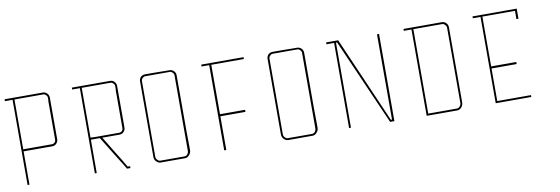

<svg xmlns="http://www.w3.org/2000/svg" viewBox="-42 -1103 2875 986"><g transform="rotate(-10 1395.5 -610.0)"><path d="M230.5 -806.6Q230.5 -806.6 230.5 -799.8Q230.5 -793 230.5 -788.1Q230.5 -788.1 230.5 -760.7Q230.5 -734.4 230.5 -700.2Q230.5 -676.8 230.5 -653.3Q230.5 -630.9 230.5 -613.3Q230.5 -613.3 228.5 -613.3Q226.6 -613.3 224.6 -613.3Q224.6 -613.3 226.6 -613.3Q228.5 -613.3 230.5 -613.3Q230.5 -613.3 230.5 -610.4Q230.5 -607.4 230.5 -590.8Q230.5 -577.1 221.7 -568.4Q212.9 -558.6 200.2 -558.6Q200.2 -558.6 193.4 -558.6Q185.5 -558.6 180.7 -558.6Q180.7 -558.6 161.1 -558.6Q140.6 -558.6 115.2 -558.6Q97.7 -558.6 80.1 -558.6Q63.5 -558.6 49.8 -558.6Q49.8 -558.6 49.8 -532.2Q49.8 -505.9 49.8 -471.7Q49.8 -448.2 49.8 -425.8Q49.8 -402.3 49.8 -384.8Q49.8 -384.8 47.9 -384.8Q47.9 -384.8 45.9 -384.8Q43 -384.8 40 -384.8Q40 -384.8 40 -453.1Q40 -520.5 40 -608.4Q40 -667 40 -725.6Q40 -784.2 40 -829.1Q40 -829.1 25.4 -829.1Q9.8 -829.1 0 -829.1Q0 -829.1 0 -831.1Q0 -831.1 0 -833Q0 -836.9 0 -838.9Q0 -838.9 27.3 -838.9Q55.7 -838.9 91.8 -838.9Q115.2 -838.9 139.6 -838.9Q164.1 -838.9 181.6 -838.9Q181.6 -838.9 188.5 -838.9Q194.3 -838.9 199.2 -838.9Q211.9 -838.9 220.7 -830.1Q230.5 -820.3 230.5 -806.6ZM220.7 -807.6Q220.7 -816.4 213.9 -822.3Q208 -829.1 199.2 -829.1Q199.2 -829.1 192.4 -829.1Q186.5 -829.1 181.6 -829.1Q181.6 -829.1 181.6 -831.1Q181.6 -833 181.6 -834Q181.6 -834 181.6 -832Q181.6 -830.1 181.6 -829.1Q181.6 -829.1 162.1 -829.1Q141.6 -829.1 115.2 -829.1Q98.6 -829.1 81.1 -829.1Q63.5 -829.1 49.8 -829.1Q49.8 -829.1 49.8 -791Q49.8 -790 49.8 -789.1Q49.8 -769.5 49.8 -746.1Q49.8 -723.6 49.8 -698.2Q49.8 -664.1 49.8 -628.9Q49.8 -594.7 49.8 -569.3Q49.8 -569.3 70.3 -569.3Q89.8 -569.3 116.2 -569.3Q133.8 -569.3 150.4 -569.3Q168 -569.3 180.7 -569.3Q180.7 -569.3 180.7 -567.4Q180.7 -565.4 180.7 -564.5Q180.7 -564.5 180.7 -565.4Q180.7 -567.4 180.7 -569.3Q180.7 -569.3 183.6 -569.3Q185.5 -569.3 200.2 -569.3Q208 -569.3 213.9 -575.2Q219.7 -581.1 219.7 -590.8Q219.7 -590.8 219.7 -599.6Q219.7 -608.4 219.7 -614.3Q219.7 -614.3 219.7 -640.6Q219.7 -668 219.7 -702.1Q219.7 -725.6 219.7 -748Q219.7 -771.5 219.7 -789.1Q219.7 -789.1 219.7 -791Q220.7 -793.9 220.7 -807.6Z M581.1 -806.6Q581.1 -806.6 581.1 -799.8Q581.1 -793 581.1 -788.1Q581.1 -788.1 581.1 -760.7Q581.1 -734.4 581.1 -700.2Q581.1 -676.8 581.1 -653.3Q581.1 -630.9 581.1 -613.3Q581.1 -613.3 579.1 -613.3Q577.1 -613.3 575.2 -613.3Q575.2 -613.3 577.1 -613.3Q579.1 -613.3 581.1 -613.3Q581.1 -613.3 581.1 -610.4Q581.1 -607.4 581.1 -589.8Q581.1 -576.2 572.3 -567.4Q563.5 -557.6 550.8 -557.6Q550.8 -557.6 543.9 -557.6Q536.1 -557.6 531.2 -557.6Q531.2 -557.6 504.9 -557.6Q477.5 -557.6 460 -557.6Q460 -557.6 475.6 -532.2Q491.2 -506.8 511.7 -472.7Q525.4 -450.2 539.1 -428.7Q552.7 -406.2 562.5 -388.7Q562.5 -388.7 567.4 -388.7Q572.3 -388.7 575.2 -388.7Q575.2 -388.7 575.2 -384.8Q575.2 -381.8 575.2 -378.9Q575.2 -378.9 572.3 -378.9Q571.3 -378.9 568.4 -378.9Q562.5 -378.9 557.6 -378.9Q557.6 -378.9 541 -406.2Q524.4 -433.6 502 -468.8Q487.3 -493.2 472.7 -516.6Q459 -540 447.3 -557.6Q447.3 -557.6 429.7 -557.6Q412.1 -557.6 400.4 -557.6Q400.4 -557.6 400.4 -531.2Q400.4 -504.9 400.4 -470.7Q400.4 -447.3 400.4 -424.8Q400.4 -401.4 400.4 -383.8Q400.4 -383.8 396.5 -383.8Q393.6 -383.8 390.6 -383.8Q390.6 -383.8 390.6 -452.1Q390.6 -519.5 390.6 -607.4Q390.6 -666 390.6 -724.6Q390.6 -783.2 390.6 -828.1Q390.6 -828.1 376 -828.1Q360.4 -828.1 350.6 -828.1Q350.6 -828.1 350.6 -830.1Q350.6 -830.1 350.6 -832Q350.6 -835.9 350.6 -837.9Q350.6 -837.9 377.9 -837.9Q406.2 -837.9 442.4 -837.9Q465.8 -837.9 490.2 -837.9Q514.6 -837.9 532.2 -837.9Q532.2 -837.9 539.1 -837.9Q544.9 -837.9 549.8 -837.9Q562.5 -837.9 571.3 -829.1Q581.1 -819.3 581.1 -806.6ZM571.3 -789.1Q571.3 -789.1 571.3 -791Q571.3 -793.9 571.3 -806.6Q571.3 -815.4 564.5 -821.3Q558.6 -828.1 549.8 -828.1Q549.8 -828.1 543 -828.1Q537.1 -828.1 532.2 -828.1Q532.2 -828.1 532.2 -830.1Q532.2 -832 532.2 -833Q532.2 -833 532.2 -831.1Q532.2 -829.1 532.2 -828.1Q532.2 -828.1 512.7 -828.1Q492.2 -828.1 465.8 -828.1Q449.2 -828.1 431.6 -828.1Q414.1 -828.1 400.4 -828.1Q400.4 -828.1 400.4 -790Q400.4 -789.1 400.4 -788.1Q400.4 -768.6 400.4 -745.1Q400.4 -722.7 400.4 -697.3Q400.4 -663.1 400.4 -627.9Q400.4 -593.8 400.4 -568.4Q400.4 -568.4 420.9 -567.4Q440.4 -567.4 466.8 -567.4Q484.4 -567.4 501 -567.4Q518.6 -567.4 531.2 -567.4Q531.2 -567.4 531.2 -565.4Q531.2 -563.5 531.2 -561.5Q531.2 -561.5 531.2 -563.5Q531.2 -565.4 531.2 -567.4Q531.2 -567.4 534.2 -567.4Q536.1 -567.4 550.8 -567.4Q558.6 -567.4 564.5 -573.2Q570.3 -579.1 570.3 -588.9Q570.3 -588.9 570.3 -597.7Q570.3 -606.4 570.3 -612.3Q570.3 -612.3 570.3 -638.7Q570.3 -666 570.3 -700.2Q570.3 -723.6 570.3 -746.1Q570.3 -769.5 570.3 -787.1Q570.3 -787.1 571.3 -788.1Q571.3 -788.1 571.3 -789.1Z M892.6 -430.7Q892.6 -430.7 892.6 -428.7Q892.6 -426.8 892.6 -414.1Q891.6 -400.4 881.8 -390.6Q873 -379.9 860.4 -379.9Q860.4 -379.9 853.5 -379.9Q845.7 -379.9 840.8 -379.9Q840.8 -379.9 840.8 -381.8Q840.8 -383.8 840.8 -384.8Q840.8 -384.8 840.8 -382.8Q840.8 -380.9 840.8 -379.9Q840.8 -379.9 822.3 -379.9Q813.5 -379.9 800.8 -379.9Q759.8 -379.9 733.4 -379.9Q720.7 -379.9 710.9 -390.6Q701.2 -400.4 701.2 -414.1Q701.2 -414.1 701.2 -417Q701.2 -418 701.2 -419.9Q701.2 -426.8 701.2 -430.7Q701.2 -430.7 701.2 -444.3Q701.2 -458 701.2 -485.4Q701.2 -541 701.2 -612.3Q701.2 -659.2 701.2 -706.1Q701.2 -753.9 701.2 -790Q701.2 -790 701.2 -792Q701.2 -794.9 701.2 -808.6Q701.2 -821.3 710 -831.1Q719.7 -839.8 732.4 -839.8Q732.4 -839.8 738.3 -839.8Q745.1 -839.8 749 -839.8Q749 -839.8 749 -837.9Q749 -835.9 749 -835Q749 -835 749 -836.9Q749 -838.9 749 -839.8Q749 -839.8 784.2 -839.8Q819.3 -838.9 841.8 -838.9Q841.8 -838.9 844.7 -838.9Q846.7 -838.9 859.4 -838.9Q873 -838.9 881.8 -830.1Q891.6 -820.3 891.6 -807.6Q891.6 -807.6 891.6 -800.8Q891.6 -793.9 891.6 -789.1Q891.6 -789.1 891.6 -734.4Q891.6 -679.7 891.6 -608.4Q891.6 -561.5 891.6 -513.7Q891.6 -466.8 892.6 -430.7ZM885.7 -430.7Q885.7 -430.7 884.8 -430.7Q882.8 -430.7 880.9 -430.7Q880.9 -430.7 880.9 -486.3Q880.9 -541 880.9 -612.3Q880.9 -660.2 880.9 -707Q880.9 -754.9 880.9 -791Q880.9 -791 880.9 -793Q880.9 -795.9 880.9 -808.6Q880.9 -817.4 874 -823.2Q868.2 -830.1 859.4 -830.1Q859.4 -830.1 852.5 -830.1Q846.7 -830.1 841.8 -830.1Q841.8 -830.1 841.8 -832Q841.8 -834 841.8 -835Q841.8 -835 841.8 -833Q841.8 -831.1 841.8 -830.1Q841.8 -830.1 807.6 -830.1Q772.5 -830.1 749 -830.1Q749 -830.1 747.1 -830.1Q745.1 -830.1 732.4 -830.1Q723.6 -830.1 717.8 -823.2Q710.9 -817.4 710.9 -808.6Q710.9 -808.6 710.9 -802.7Q710.9 -795.9 710.9 -791Q710.9 -791 710.9 -736.3Q710.9 -680.7 710.9 -609.4Q710.9 -562.5 710.9 -514.6Q710.9 -466.8 710.9 -430.7Q710.9 -430.7 709 -430.7Q707 -430.7 706.1 -430.7Q706.1 -430.7 708 -430.7Q710 -430.7 710.9 -430.7Q710.9 -430.7 710.9 -428.7Q710.9 -426.8 710.9 -414.1Q710.9 -404.3 717.8 -397.5Q724.6 -389.6 733.4 -389.6Q733.4 -389.6 739.3 -389.6Q746.1 -389.6 750 -389.6Q750 -389.6 765.6 -389.6Q772.5 -389.6 784.2 -389.6Q817.4 -389.6 839.8 -389.6Q839.8 -389.6 842.8 -389.6Q844.7 -389.6 859.4 -389.6Q868.2 -389.6 875 -397.5Q880.9 -405.3 880.9 -414.1Q880.9 -414.1 880.9 -419.9Q880.9 -426.8 880.9 -430.7Q880.9 -430.7 882.8 -430.7Q884.8 -430.7 885.7 -430.7Z M1207 -571.3Q1163.1 -571.3 1076.2 -571.3Q1076.2 -657.2 1076.2 -829.1Q1132.8 -829.1 1246.1 -829.1Q1246.1 -832 1246.1 -838.9Q1172.9 -838.9 1025.4 -838.9Q1025.4 -835.9 1025.4 -829.1Q1039.1 -829.1 1065.4 -829.1Q1065.4 -680.7 1065.4 -384.8Q1069.3 -384.8 1076.2 -384.8Q1076.2 -443.4 1076.2 -560.5Q1119.1 -560.5 1207 -560.5Q1207 -564.5 1207 -571.3Z M1557.6 -430.7Q1557.6 -430.7 1557.6 -428.7Q1557.6 -426.8 1557.6 -414.1Q1556.6 -400.4 1546.9 -390.6Q1538.1 -379.9 1525.4 -379.9Q1525.4 -379.9 1518.6 -379.9Q1510.7 -379.9 1505.9 -379.9Q1505.9 -379.9 1505.9 -381.8Q1505.9 -383.8 1505.9 -384.8Q1505.9 -384.8 1505.9 -382.8Q1505.9 -380.9 1505.9 -379.9Q1505.9 -379.9 1487.3 -379.9Q1478.5 -379.9 1465.8 -379.9Q1424.8 -379.9 1398.4 -379.9Q1385.7 -379.9 1376 -390.6Q1366.2 -400.4 1366.2 -414.1Q1366.2 -414.1 1366.2 -417Q1366.2 -418 1366.2 -419.9Q1366.2 -426.8 1366.2 -430.7Q1366.2 -430.7 1366.2 -444.3Q1366.2 -458 1366.2 -485.4Q1366.2 -541 1366.2 -612.3Q1366.2 -659.2 1366.2 -706.1Q1366.2 -753.9 1366.2 -790Q1366.2 -790 1366.2 -792Q1366.2 -794.9 1366.2 -808.6Q1366.2 -821.3 1375 -831.1Q1384.8 -839.8 1397.5 -839.8Q1397.5 -839.8 1403.3 -839.8Q1410.2 -839.8 1414.1 -839.8Q1414.1 -839.8 1414.1 -837.9Q1414.1 -835.9 1414.1 -835Q1414.1 -835 1414.1 -836.9Q1414.1 -838.9 1414.1 -839.8Q1414.1 -839.8 1449.2 -839.8Q1484.4 -838.9 1506.8 -838.9Q1506.8 -838.9 1509.8 -838.9Q1511.7 -838.9 1524.4 -838.9Q1538.1 -838.9 1546.9 -830.1Q1556.6 -820.3 1556.6 -807.6Q1556.6 -807.6 1556.6 -800.8Q1556.6 -793.9 1556.6 -789.1Q1556.6 -789.1 1556.6 -734.4Q1556.6 -679.7 1556.6 -608.4Q1556.6 -561.5 1556.6 -513.7Q1556.6 -466.8 1557.6 -430.7ZM1550.8 -430.7Q1550.8 -430.7 1549.8 -430.7Q1547.9 -430.7 1545.9 -430.7Q1545.9 -430.7 1545.9 -486.3Q1545.9 -541 1545.9 -612.3Q1545.9 -660.2 1545.9 -707Q1545.9 -754.9 1545.9 -791Q1545.9 -791 1545.9 -793Q1545.9 -795.9 1545.9 -808.6Q1545.9 -817.4 1539.1 -823.2Q1533.2 -830.1 1524.4 -830.1Q1524.4 -830.1 1517.6 -830.1Q1511.7 -830.1 1506.8 -830.1Q1506.8 -830.1 1506.8 -832Q1506.8 -834 1506.8 -835Q1506.8 -835 1506.8 -833Q1506.8 -831.1 1506.8 -830.1Q1506.8 -830.1 1472.7 -830.1Q1437.5 -830.1 1414.1 -830.1Q1414.1 -830.1 1412.1 -830.1Q1410.2 -830.1 1397.5 -830.1Q1388.7 -830.1 1382.8 -823.2Q1376 -817.4 1376 -808.6Q1376 -808.6 1376 -802.7Q1376 -795.9 1376 -791Q1376 -791 1376 -736.3Q1376 -680.7 1376 -609.4Q1376 -562.5 1376 -514.6Q1376 -466.8 1376 -430.7Q1376 -430.7 1374 -430.7Q1372.1 -430.7 1371.1 -430.7Q1371.1 -430.7 1373 -430.7Q1375 -430.7 1376 -430.7Q1376 -430.7 1376 -428.7Q1376 -426.8 1376 -414.1Q1376 -404.3 1382.8 -397.5Q1389.6 -389.6 1398.4 -389.6Q1398.4 -389.6 1404.3 -389.6Q1411.1 -389.6 1415 -389.6Q1415 -389.6 1430.7 -389.6Q1437.5 -389.6 1449.2 -389.6Q1482.4 -389.6 1504.9 -389.6Q1504.9 -389.6 1507.8 -389.6Q1509.8 -389.6 1524.4 -389.6Q1533.2 -389.6 1540 -397.5Q1545.9 -405.3 1545.9 -414.1Q1545.9 -414.1 1545.9 -419.9Q1545.9 -426.8 1545.9 -430.7Q1545.9 -430.7 1547.9 -430.7Q1549.8 -430.7 1550.8 -430.7Z M1952.1 -390.6Q1952.1 -539.1 1952.1 -835.9Q1948.2 -835.9 1941.4 -835Q1941.4 -686.5 1941.4 -390.6Q1939.5 -390.6 1935.5 -390.6Q1870.1 -540 1740.2 -838.9Q1740.2 -838.9 1740.2 -838.9Q1740.2 -838.9 1740.2 -839.8Q1718.8 -839.8 1676.8 -839.8Q1676.8 -837.9 1676.8 -835Q1676.8 -833 1676.8 -830.1Q1690.4 -830.1 1716.8 -830.1Q1716.8 -681.6 1716.8 -385.7Q1719.7 -386.7 1726.6 -386.7Q1726.6 -534.2 1726.6 -830.1Q1728.5 -830.1 1732.4 -830.1Q1798.8 -680.7 1929.7 -380.9Q1929.7 -380.9 1929.7 -380.9Q1929.7 -380.9 1929.7 -380.9Q1937.5 -380.9 1952.1 -380.9Q1952.1 -384.8 1952.1 -390.6Q1952.1 -390.6 1952.1 -390.6Z M2120.1 -378.9Q2120.1 -378.9 2120.1 -380.9Q2120.1 -383.8 2120.1 -384.8Q2120.1 -384.8 2120.1 -453.1Q2120.1 -520.5 2120.1 -608.4Q2120.1 -667 2120.1 -725.6Q2120.1 -784.2 2120.1 -829.1Q2120.1 -829.1 2105.5 -829.1Q2089.8 -829.1 2080.1 -829.1Q2080.1 -829.1 2080.1 -831.1Q2080.1 -831.1 2080.1 -833Q2080.1 -836.9 2080.1 -838.9Q2080.1 -838.9 2108.4 -838.9Q2135.7 -838.9 2171.9 -838.9Q2196.3 -838.9 2219.7 -838.9Q2244.1 -838.9 2262.7 -838.9Q2262.7 -838.9 2264.6 -838.9Q2266.6 -838.9 2279.3 -838.9Q2293 -838.9 2301.8 -830.1Q2311.5 -820.3 2311.5 -807.6Q2311.5 -807.6 2311.5 -800.8Q2311.5 -793.9 2311.5 -789.1Q2311.5 -789.1 2311.5 -734.4Q2311.5 -679.7 2311.5 -608.4Q2311.5 -560.5 2311.5 -513.7Q2311.5 -465.8 2311.5 -429.7Q2311.5 -429.7 2311.5 -427.7Q2311.5 -425.8 2311.5 -413.1Q2310.5 -399.4 2301.8 -389.6Q2292 -378.9 2279.3 -378.9Q2279.3 -378.9 2275.4 -378.9Q2274.4 -378.9 2272.5 -378.9Q2264.6 -378.9 2260.7 -378.9Q2260.7 -378.9 2239.3 -378.9Q2217.8 -378.9 2189.5 -378.9Q2170.9 -378.9 2152.3 -378.9Q2134.8 -378.9 2120.1 -378.9ZM2129.9 -388.7Q2129.9 -388.7 2150.4 -388.7Q2169.9 -388.7 2196.3 -388.7Q2212.9 -388.7 2230.5 -388.7Q2247.1 -388.7 2260.7 -388.7Q2260.7 -388.7 2260.7 -388.7Q2261.7 -388.7 2262.7 -388.7Q2264.6 -388.7 2279.3 -388.7Q2288.1 -388.7 2294.9 -396.5Q2301.8 -404.3 2301.8 -413.1Q2301.8 -413.1 2301.8 -418.9Q2301.8 -425.8 2301.8 -429.7Q2301.8 -429.7 2302.7 -429.7Q2304.7 -429.7 2306.6 -429.7Q2306.6 -429.7 2304.7 -429.7Q2302.7 -429.7 2301.8 -429.7Q2301.8 -429.7 2301.8 -485.4Q2301.8 -540 2301.8 -611.3Q2301.8 -659.2 2301.8 -706.1Q2301.8 -753.9 2301.8 -790Q2301.8 -790 2301.8 -792Q2301.8 -794.9 2301.8 -807.6Q2300.8 -816.4 2293.9 -822.3Q2288.1 -829.1 2279.3 -829.1Q2279.3 -829.1 2272.5 -829.1Q2266.6 -829.1 2262.7 -829.1Q2262.7 -829.1 2262.7 -831.1Q2262.7 -833 2262.7 -834Q2262.7 -834 2262.7 -832Q2262.7 -830.1 2262.7 -829.1Q2262.7 -829.1 2242.2 -829.1Q2221.7 -829.1 2195.3 -829.1Q2178.7 -829.1 2161.1 -829.1Q2143.6 -829.1 2129.9 -829.1Q2129.9 -829.1 2129.9 -763.7Q2129.9 -762.7 2129.9 -761.7Q2129.9 -694.3 2129.9 -607.4Q2129.9 -548.8 2129.9 -491.2Q2129.9 -432.6 2129.9 -388.7Z M2490.2 -571.3Q2534.2 -571.3 2621.1 -571.3Q2621.1 -567.4 2621.1 -560.5Q2577.1 -560.5 2490.2 -560.5Q2490.2 -564.5 2490.2 -571.3ZM2490.2 -831.1Q2487.3 -831.1 2480.5 -831.1Q2480.5 -805.7 2480.5 -776.4Q2480.5 -630.9 2480.5 -380.9Q2484.4 -380.9 2490.2 -380.9Q2490.2 -380.9 2490.2 -380.9Q2548.8 -380.9 2666 -380.9Q2666 -384.8 2666 -390.6Q2607.4 -390.6 2490.2 -390.6Q2490.2 -538.1 2490.2 -831.1ZM2666 -840.8Q2666 -840.8 2666 -840.8Q2590.8 -840.8 2440.4 -840.8Q2440.4 -837.9 2440.4 -831.1Q2513.7 -831.1 2660.2 -831.1Q2660.2 -816.4 2660.2 -788.1Q2664.1 -788.1 2670.9 -788.1Q2670.9 -805.7 2670.9 -840.8Q2668.9 -840.8 2666 -840.8Z"/></g></svg>

Font: Reach
Style: Line
Weight: 400
Designer: Billy Harris
Version: Reach Line